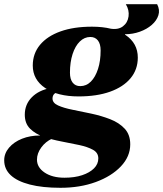

<svg xmlns="http://www.w3.org/2000/svg" viewBox="-113 -643 777 914"><path d="M175 251Q89 251 29 235.5Q-31 220 -62 191Q-93 162 -93 120Q-93 87 -70 60Q-47 33 -8.5 17.5Q30 2 78 2V-3H135V17Q104 31 83.5 59Q63 87 63 117Q63 154 99.5 178.5Q136 203 194 203Q242 203 278 191Q314 179 334.5 158.5Q355 138 355 111Q355 84 329.5 70Q304 56 264.5 47.5Q225 39 180 30.5Q135 22 95.5 8.5Q56 -5 30.5 -30Q5 -55 5 -97Q5 -146 38.5 -180Q72 -214 129 -224L174 -206Q157 -206 147 -197.5Q137 -189 137 -174Q137 -153 163.5 -141Q190 -129 232.5 -120.5Q275 -112 322 -102Q369 -92 411.5 -75.5Q454 -59 480.5 -30.5Q507 -2 507 44Q507 102 462.5 149Q418 196 343 223.5Q268 251 175 251ZM261 -184Q161 -184 102 -224Q43 -264 43 -331Q43 -388 77.5 -429.5Q112 -471 175 -493.5Q238 -516 325 -516Q426 -516 484.5 -476.5Q543 -437 543 -369Q543 -312 508.5 -270.5Q474 -229 411 -206.5Q348 -184 261 -184ZM269 -233Q298 -233 319.5 -254.5Q341 -276 353.5 -314.5Q366 -353 366 -403Q366 -434 353 -450.5Q340 -467 317 -467Q289 -467 267 -445.5Q245 -424 232.5 -385.5Q220 -347 220 -297Q220 -266 233 -249.5Q246 -233 269 -233ZM410 -470V-507Q449 -500 472 -517.5Q495 -535 499 -565Q503 -595 486 -623H635Q649 -596 641 -570.5Q633 -545 609.5 -524.5Q586 -504 552.5 -492Q519 -480 482 -480V-470Z"/></svg>

Font: Platypi Light ExtraBold
Style: Italic
Weight: 800
Italic angle: -13°
Version: Version 1.200